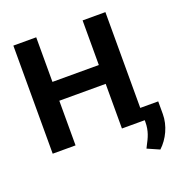

<svg xmlns="http://www.w3.org/2000/svg" viewBox="-160 -867 1152 1214"><g transform="rotate(-20 415.5 -259.5)"><path d="M217 0V-300.4H529.1V0H682.5V11C682.9 73.2 661.9 113.6 641.3 152.7C638.1 159.4 634.6 165.8 631.4 172.6L712 208.1C766 158.4 803.6 79.9 803.3 2.1V-82.7H682.5V-727.3H529.1V-427.2H217V-727.3H63.2V0Z"/></g></svg>

Font: Inter-Hewn
Style: Bold
Weight: 700
Designer: Rasmus Andersson
Foundry: rsms
Version: Version 3.012;git-f93a4a705